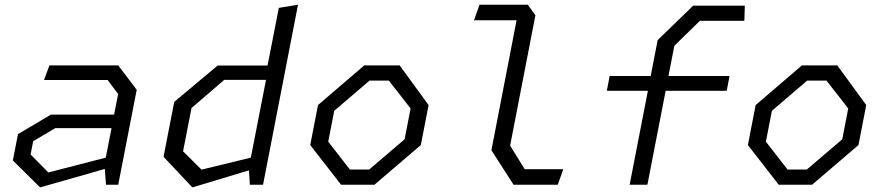

<svg xmlns="http://www.w3.org/2000/svg" viewBox="-20 -785 3760 816"><path d="M430.5 0H482.5L561 -403.5L482.5 -507H190L167 -445H437.5L482 -385.5L465 -298H196.5L56.5 -215L34.5 -103L150.5 11.5L425.5 -67ZM110 -128.5 121 -185 215 -240.5H454L429.5 -115L185.5 -52Z M1042 0H1098L1246.5 -765L1165 -751.5L1117 -506.5H905L720.5 -352L675 -118.5L797.5 11.5L1038 -61ZM758 -142 794 -326 933 -445.5H1110.5L1046 -115L836.5 -64Z M1429.5 0H1571.5L1768.5 -168.5L1801.5 -338.5L1678.5 -507H1528L1331.5 -338.5L1298.5 -168.5ZM1375 -183 1400.5 -314 1550.5 -442.5H1632.5L1725 -324L1699.5 -193L1549 -64.5H1467Z M2162.5 0H2350.5L2374 -66H2210L2148 -166L2255.5 -720L2223 -765H2018L1994.5 -699H2175.5L2068.5 -146.5Z M2656 0H2731.5L2809 -399H3068.5L3080.5 -462H2821L2846 -590.5L2954.5 -696.5H3143.5L3145.5 -761H2926L2775 -614.5L2745.5 -462H2571L2559 -399H2733.5Z M3289.5 0H3431.5L3628.5 -168.5L3661.5 -338.5L3538.5 -507H3388L3191.5 -338.5L3158.5 -168.5ZM3235 -183 3260.5 -314 3410.5 -442.5H3492.5L3585 -324L3559.5 -193L3409 -64.5H3327Z"/></svg>

Font: Monaspace Krypton Light
Style: Italic
Weight: 300
Italic angle: -11°
Designer: Riley Cran & the Lettermatic Team
Foundry: Lettermatic
Version: Version 1.101 (Monaspace Krypton)